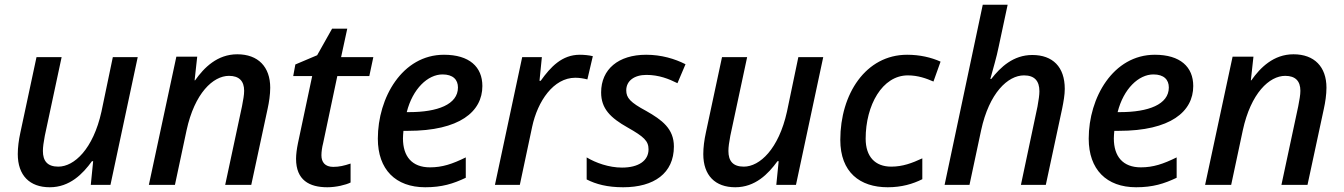

<svg xmlns="http://www.w3.org/2000/svg" viewBox="-20 -780 5668 810"><path d="M190 10C274 10 329 -46 368 -100H373L363 0H446L561 -539H456L408 -309C373 -151 293 -77 226 -77C180 -77 161 -101 161 -143C161 -160 164 -180 169 -207L240 -539H134L66 -221C59 -189 55 -158 55 -130C55 -40 105 10 190 10Z M608 0H718L767 -230C801 -387 879 -460 946 -460C989 -460 1010 -438 1010 -397C1010 -379 1006 -359 1001 -332L930 0H1040L1109 -321C1115 -348 1120 -381 1120 -410C1120 -498 1069 -551 981 -551C897 -551 841 -495 803 -441H801L812 -541H724Z M1361 10C1398 10 1439 0 1459 -10V-90C1432 -81 1411 -76 1386 -76C1351 -76 1336 -96 1336 -125C1336 -140 1339 -160 1343 -175L1403 -459H1538L1555 -539H1419L1445 -659H1381L1318 -547L1226 -508L1217 -459H1297L1237 -176C1232 -152 1229 -128 1229 -110C1229 -20 1285 10 1361 10Z M1774 10C1845 10 1892 -5 1945 -30V-116C1888 -88 1846 -74 1794 -74C1718 -74 1680 -120 1680 -196C1680 -205 1681 -217 1682 -228H1701C1919 -228 2015 -309 2015 -417C2015 -498 1960 -549 1853 -549C1677 -549 1574 -368 1574 -195C1574 -65 1649 10 1774 10ZM1707 -307H1696C1721 -406 1785 -466 1847 -466C1891 -466 1912 -444 1912 -411C1912 -339 1825 -307 1707 -307Z M2068 0H2173L2225 -245C2248 -353 2315 -452 2407 -452C2425 -452 2442 -449 2458 -445L2481 -543C2465 -547 2444 -549 2426 -549C2351 -549 2303 -498 2261 -439H2256L2266 -539H2183Z M2609 10C2739 10 2823 -49 2823 -162C2823 -237 2773 -274 2706 -312C2639 -348 2622 -367 2622 -399C2622 -439 2656 -464 2707 -464C2760 -464 2802 -447 2838 -429L2872 -509C2827 -532 2770 -549 2706 -549C2589 -549 2516 -488 2516 -390C2516 -322 2555 -283 2628 -242C2697 -203 2716 -185 2716 -150C2716 -102 2674 -73 2604 -73C2549 -73 2493 -93 2455 -116V-23C2494 -3 2542 10 2609 10Z M3082 10C3166 10 3221 -46 3260 -100H3265L3255 0H3338L3453 -539H3348L3300 -309C3265 -151 3185 -77 3118 -77C3072 -77 3053 -101 3053 -143C3053 -160 3056 -180 3061 -207L3132 -539H3026L2958 -221C2951 -189 2947 -158 2947 -130C2947 -40 2997 10 3082 10Z M3725 10C3784 10 3831 -4 3871 -24V-112C3828 -92 3788 -77 3740 -77C3672 -77 3632 -119 3632 -195C3632 -336 3702 -462 3810 -462C3853 -462 3888 -449 3918 -436L3948 -520C3908 -538 3860 -549 3807 -549C3632 -549 3525 -383 3525 -190C3525 -53 3608 10 3725 10Z M3965 0H4070L4119 -230C4153 -388 4232 -462 4300 -462C4345 -462 4365 -438 4365 -395C4365 -379 4362 -359 4357 -331L4287 0H4392L4461 -322C4467 -352 4472 -380 4472 -405C4472 -498 4421 -548 4335 -548C4255 -548 4201 -497 4162 -447H4158C4169 -488 4185 -541 4193 -582L4231 -760H4126Z M4773 10C4844 10 4891 -5 4944 -30V-116C4887 -88 4845 -74 4793 -74C4717 -74 4679 -120 4679 -196C4679 -205 4680 -217 4681 -228H4700C4918 -228 5014 -309 5014 -417C5014 -498 4959 -549 4852 -549C4676 -549 4573 -368 4573 -195C4573 -65 4648 10 4773 10ZM4706 -307H4695C4720 -406 4784 -466 4846 -466C4890 -466 4911 -444 4911 -411C4911 -339 4824 -307 4706 -307Z M5064 0H5174L5223 -230C5257 -387 5335 -460 5402 -460C5445 -460 5466 -438 5466 -397C5466 -379 5462 -359 5457 -332L5386 0H5496L5565 -321C5571 -348 5576 -381 5576 -410C5576 -498 5525 -551 5437 -551C5353 -551 5297 -495 5259 -441H5257L5268 -541H5180Z"/></svg>

Font: Noto Sans Medium
Style: Italic
Weight: 500
Italic angle: -12°
Designer: Monotype Design Team
Foundry: Monotype Imaging Inc.
Version: Version 2.013